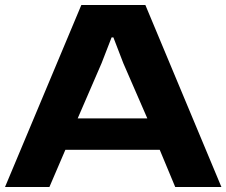

<svg xmlns="http://www.w3.org/2000/svg" viewBox="-26 -749 907 769"><path d="M-5.9 0 299.8 -729H556.2L860.8 0H675.8L613.8 -148.9H235.8L171.9 0ZM285.2 -274.9H564L467.8 -496.1L428.2 -599.1H420.9L380.9 -496.1Z"/></svg>

Font: Hubot Sans Expanded
Style: Bold
Weight: 700
Width: 7
Designer: Deni Anggara
Foundry: GitHub
Version: Version 1.001;gftools[0.9.31]